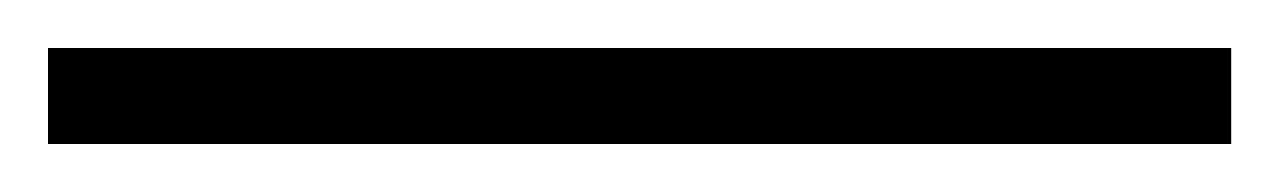

<svg xmlns="http://www.w3.org/2000/svg" viewBox="-20 123 533 80"><path d="M0 143H493V183H0Z"/></svg>

Font: Unna
Style: Regular
Weight: 400
Designer: Jorge de Buen U.
Foundry: Omnibus-Type
Version: Version 2.006;PS 002.006;hotconv 1.0.70;makeotf.lib2.5.58329